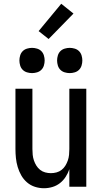

<svg xmlns="http://www.w3.org/2000/svg" viewBox="-20 -991 540 1019"><path d="M213 8Q189 8 165.5 0.5Q142 -7 123.5 -23Q105 -39 93 -60Q81 -81 74 -104.5Q67 -128 64.5 -152Q62 -176 62 -200V-520H152V-200Q152 -185 153.5 -169.5Q155 -154 160 -139.5Q165 -125 173 -112Q181 -99 193 -89.5Q205 -80 220 -76Q235 -72 250 -72Q265 -72 280 -76Q295 -80 307 -89.5Q319 -99 327 -112Q335 -125 340 -139.5Q345 -154 346.5 -169.5Q348 -185 348 -200V-520H438V0H348V-93Q341 -72 328.5 -52.5Q316 -33 298 -19Q280 -5 258 1.5Q236 8 213 8ZM350 -603Q337 -603 323.5 -607Q310 -611 300.5 -620.5Q291 -630 287 -643.5Q283 -657 283 -670Q283 -683 287 -696.5Q291 -710 300.5 -719.5Q310 -729 323.5 -733Q337 -737 350 -737Q363 -737 376.5 -733Q390 -729 399.5 -719.5Q409 -710 413 -696.5Q417 -683 417 -670Q417 -657 413 -643.5Q409 -630 399.5 -620.5Q390 -611 376.5 -607Q363 -603 350 -603ZM150 -603Q137 -603 123.5 -607Q110 -611 100.5 -620.5Q91 -630 87 -643.5Q83 -657 83 -670Q83 -683 87 -696.5Q91 -710 100.5 -719.5Q110 -729 123.5 -733Q137 -737 150 -737Q163 -737 176.5 -733Q190 -729 199.5 -719.5Q209 -710 213 -696.5Q217 -683 217 -670Q217 -657 213 -643.5Q209 -630 199.5 -620.5Q190 -611 176.5 -607Q163 -603 150 -603ZM238 -784 185 -826 305 -971 370 -919Z"/></svg>

Font: Iosevka Fixed Medium
Style: Regular
Weight: 500
Monospace: yes
Designer: Belleve Invis
Foundry: Belleve Invis
Version: Version 32.3.0